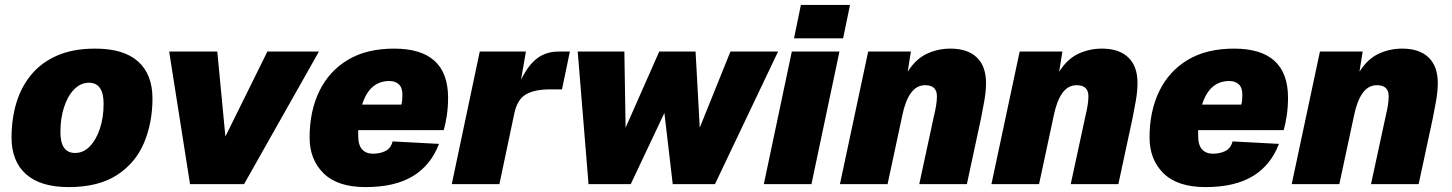

<svg xmlns="http://www.w3.org/2000/svg" viewBox="-20 -750 5912 782"><path d="M260 12Q145 12 86 -40.5Q27 -93 27 -190Q27 -265 46.5 -330.5Q66 -396 107.5 -446Q149 -496 213.5 -524Q278 -552 368 -552Q484 -552 542.5 -499.5Q601 -447 601 -349Q601 -249 566 -167Q531 -85 455.5 -36.5Q380 12 260 12ZM286 -127Q320 -127 346 -154Q372 -181 387 -226.5Q402 -272 402 -327Q402 -413 342 -413Q308 -413 281.5 -385.5Q255 -358 240.5 -312.5Q226 -267 226 -212Q226 -127 286 -127Z M754 0 669 -540H865L898 -194L1069 -540H1279L974 0Z M1469 12Q1355 12 1298 -44Q1241 -100 1241 -190Q1241 -297 1280.5 -378.5Q1320 -460 1396.5 -506Q1473 -552 1585 -552Q1805 -552 1805 -352Q1805 -315 1800 -280.5Q1795 -246 1787 -220H1439Q1439 -208 1439 -196Q1439 -159 1455 -141.5Q1471 -124 1499 -124Q1528 -124 1550 -135Q1572 -146 1579 -174L1768 -164Q1735 -77 1661.5 -32.5Q1588 12 1469 12ZM1566 -420Q1485 -420 1455 -324H1615Q1617 -332 1618 -342Q1619 -352 1619 -364Q1619 -393 1604.5 -406.5Q1590 -420 1566 -420Z M1820 0 1934 -540H2122L2102 -425Q2132 -486 2168.5 -513Q2205 -540 2255 -540H2301L2269 -386H2221Q2157 -386 2122 -365.5Q2087 -345 2075 -289L2014 0Z M2377 0 2333 -540H2523L2528 -230L2665 -540H2813L2830 -230L2955 -540H3149L2892 0H2720L2686 -290L2549 0Z M3091 0 3205 -540H3399L3285 0ZM3214 -594 3242 -730H3442L3414 -594Z M3401 0 3516 -540H3690L3677 -458Q3710 -510 3755 -531Q3800 -552 3851 -552Q3921 -552 3958.5 -516Q3996 -480 3996 -412Q3996 -379 3989 -339Q3982 -299 3976 -270L3918 0H3724L3784 -278Q3789 -298 3792.5 -319Q3796 -340 3796 -358Q3796 -403 3748 -403Q3713 -403 3690 -371Q3667 -339 3655 -280L3595 0Z M4018 0 4133 -540H4307L4294 -458Q4327 -510 4372 -531Q4417 -552 4468 -552Q4538 -552 4575.5 -516Q4613 -480 4613 -412Q4613 -379 4606 -339Q4599 -299 4593 -270L4535 0H4341L4401 -278Q4406 -298 4409.5 -319Q4413 -340 4413 -358Q4413 -403 4365 -403Q4330 -403 4307 -371Q4284 -339 4272 -280L4212 0Z M4890 12Q4776 12 4719 -44Q4662 -100 4662 -190Q4662 -297 4701.5 -378.5Q4741 -460 4817.5 -506Q4894 -552 5006 -552Q5226 -552 5226 -352Q5226 -315 5221 -280.5Q5216 -246 5208 -220H4860Q4860 -208 4860 -196Q4860 -159 4876 -141.5Q4892 -124 4920 -124Q4949 -124 4971 -135Q4993 -146 5000 -174L5189 -164Q5156 -77 5082.5 -32.5Q5009 12 4890 12ZM4987 -420Q4906 -420 4876 -324H5036Q5038 -332 5039 -342Q5040 -352 5040 -364Q5040 -393 5025.5 -406.5Q5011 -420 4987 -420Z M5241 0 5356 -540H5530L5517 -458Q5550 -510 5595 -531Q5640 -552 5691 -552Q5761 -552 5798.5 -516Q5836 -480 5836 -412Q5836 -379 5829 -339Q5822 -299 5816 -270L5758 0H5564L5624 -278Q5629 -298 5632.5 -319Q5636 -340 5636 -358Q5636 -403 5588 -403Q5553 -403 5530 -371Q5507 -339 5495 -280L5435 0Z"/></svg>

Font: Geist Black
Style: Italic
Weight: 900
Italic angle: -12°
Designer: Basement.studio, Andrés Briganti, Mateo Zaragoza
Foundry: Basement.studio, Vercel, Andrés Briganti, Guido Ferreyra, Mateo Zaragoza
Version: Version 1.500; ttfautohint (v1.8.4.7-5d5b)